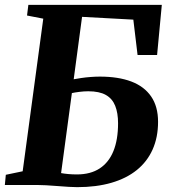

<svg xmlns="http://www.w3.org/2000/svg" viewBox="-21 -763 710 792"><path d="M297.5 9Q285 9 263.2 7.8Q241.5 6.5 216.8 4.5Q192 2.5 169 1.2Q146 0 130 0H-1L3 -42L72.5 -56.5L157.5 -686L90.5 -699L96 -743H646.5L627 -536H546.5L529 -682L317.5 -693.5L283 -436Q295.5 -438.5 314.2 -441.2Q333 -444 353.5 -445.5Q374 -447 391 -447Q467 -447 520.5 -426.8Q574 -406.5 602.5 -365Q631 -323.5 631 -260.5Q631 -196.5 608.5 -146.2Q586 -96 543.2 -61.5Q500.5 -27 438.5 -9Q376.5 9 297.5 9ZM296 -43.5Q352.5 -43.5 390.2 -68.2Q428 -93 447 -140Q466 -187 466 -254.5Q466 -297 454.2 -326.5Q442.5 -356 415.8 -371.2Q389 -386.5 343 -386.5Q325.5 -386.5 306 -384Q286.5 -381.5 275.5 -379L231 -49Q244.5 -46.5 261 -45Q277.5 -43.5 296 -43.5Z"/></svg>

Font: Merriweather 48pt ExtraBold
Style: Italic
Weight: 800
Italic angle: -7.8°
Version: Version 2.101